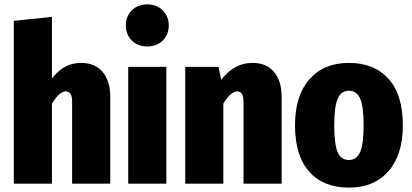

<svg xmlns="http://www.w3.org/2000/svg" viewBox="-20 -838 1880 876"><path d="M483 -396V0H309V-373Q309 -399 301.5 -410Q294 -421 280 -421Q251 -421 217 -365V0H43V-743L217 -761V-480Q246 -517 278 -534Q310 -551 351 -551Q413 -551 448 -510Q483 -469 483 -396Z M739 -533V0H565V-533ZM750 -722Q750 -680 722.5 -653Q695 -626 652 -626Q609 -626 581.5 -653Q554 -680 554 -722Q554 -763 581.5 -790.5Q609 -818 652 -818Q695 -818 722.5 -790.5Q750 -763 750 -722Z M1265 -396V0H1091V-373Q1091 -399 1083.5 -410Q1076 -421 1062 -421Q1033 -421 999 -365V0H825V-533H977L989 -474Q1020 -513 1054.5 -532Q1089 -551 1133 -551Q1195 -551 1230 -510Q1265 -469 1265 -396Z M1818 -266Q1818 -132 1752.5 -57Q1687 18 1572 18Q1456 18 1391 -54.5Q1326 -127 1326 -267Q1326 -401 1391.5 -476Q1457 -551 1572 -551Q1687 -551 1752.5 -478.5Q1818 -406 1818 -266ZM1505 -267Q1505 -179 1520.5 -143.5Q1536 -108 1572 -108Q1607 -108 1623 -144Q1639 -180 1639 -266Q1639 -353 1623 -388.5Q1607 -424 1572 -424Q1537 -424 1521 -388Q1505 -352 1505 -267Z"/></svg>

Font: Fira Sans Condensed ExtraBold
Style: Regular
Weight: 800
Width: 3
Designer: Carrois Corporate & Edenspiekermann AG
Foundry: Carrois Corporate GbR & Edenspiekermann AG
Version: Version 4.203